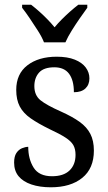

<svg xmlns="http://www.w3.org/2000/svg" viewBox="-20 -786 458 816"><path d="M196 10Q149 10 113.5 -2Q78 -14 59 -37Q40 -60 40 -95Q40 -121 49.5 -135.5Q59 -150 73.5 -156Q88 -162 100 -162Q100 -110 123 -73.5Q146 -37 201 -37Q250 -37 275.5 -61.5Q301 -86 301 -128Q301 -153 291.5 -169.5Q282 -186 258 -201.5Q234 -217 191 -237Q142 -261 110.5 -283Q79 -305 64 -333.5Q49 -362 49 -404Q49 -472 96.5 -508.5Q144 -545 221 -545Q267 -545 298 -532.5Q329 -520 344.5 -499Q360 -478 360 -453Q360 -426 343 -410Q326 -394 294 -394Q294 -445 273.5 -472.5Q253 -500 211 -500Q166 -500 146 -477.5Q126 -455 126 -420Q126 -381 152 -360Q178 -339 239 -312Q288 -290 318.5 -268Q349 -246 364 -217Q379 -188 379 -146Q379 -70 329.5 -30Q280 10 196 10ZM167 -606Q158 -629 141 -655.5Q124 -682 106.5 -708Q89 -734 74 -753V-766H112Q129 -753 147 -737Q165 -721 181.5 -704Q198 -687 212 -670Q226 -687 243 -704Q260 -721 278 -737Q296 -753 313 -766H351V-753Q337 -734 319 -708Q301 -682 284.5 -655.5Q268 -629 258 -606Z"/></svg>

Font: Noto Serif Khmer SemiCondensed
Style: Regular
Weight: 400
Width: 4
Designer: Danh Hong and the Monotype Design Team
Foundry: Monotype Imaging Inc.
Version: Version 2.004